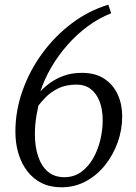

<svg xmlns="http://www.w3.org/2000/svg" viewBox="-20 -787 579 817"><path d="M241 10Q193.5 10 157 -8.2Q120.5 -26.5 95.8 -59Q71 -91.5 58.2 -134.5Q45.5 -177.5 45.5 -226.5Q45.5 -315.5 75.8 -401Q106 -486.5 160.2 -560.5Q214.5 -634.5 286.2 -688.2Q358 -742 441 -767L453 -730.5Q401.5 -710.5 354.2 -675.8Q307 -641 267.5 -596.2Q228 -551.5 198.5 -501Q169 -450.5 152 -398Q168 -416 192.8 -434Q217.5 -452 251.2 -464.5Q285 -477 328.5 -477Q386.5 -477 424.5 -451.5Q462.5 -426 481.2 -384.2Q500 -342.5 500 -292Q500 -235 480.8 -181.2Q461.5 -127.5 427 -84.2Q392.5 -41 345.2 -15.5Q298 10 241 10ZM254 -33Q295 -33 325.8 -55.5Q356.5 -78 376.8 -114Q397 -150 407 -192.2Q417 -234.5 417 -274Q417 -322 403.5 -356Q390 -390 365.5 -408.5Q341 -427 307 -427Q260 -427 227.5 -410.8Q195 -394.5 174.8 -373.5Q154.5 -352.5 143.5 -338Q139 -318 135.5 -297.5Q132 -277 130.2 -256.5Q128.5 -236 128.5 -216Q128.5 -162.5 142.5 -121Q156.5 -79.5 184.2 -56.2Q212 -33 254 -33Z"/></svg>

Font: Merriweather 24pt SemiCondensed Light
Style: Italic
Weight: 300
Width: 4
Italic angle: -7.8°
Designer: Eben Sorkin
Foundry: Eben Sorkin
Version: Version 2.101